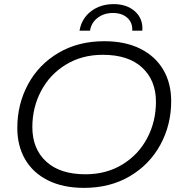

<svg xmlns="http://www.w3.org/2000/svg" viewBox="-20 -906 879 932"><path d="M64 -285Q64 -400 116 -496.5Q168 -593 264 -649.5Q360 -706 486 -706Q588 -706 661 -669.5Q734 -633 772.5 -567.5Q811 -502 811 -415Q811 -300 758.5 -203.5Q706 -107 610 -50.5Q514 6 388 6Q286 6 213 -30.5Q140 -67 102 -132.5Q64 -198 64 -285ZM737 -412Q737 -516 670 -578Q603 -640 479 -640Q378 -640 300 -592.5Q222 -545 179.5 -464.5Q137 -384 137 -289Q137 -184 204 -122Q271 -60 395 -60Q496 -60 574 -107.5Q652 -155 694.5 -235.5Q737 -316 737 -412ZM532 -886Q596 -886 635.5 -850.5Q675 -815 671 -757H622Q624 -796 598 -819.5Q572 -843 528 -843Q485 -843 454 -819.5Q423 -796 417 -757H366Q376 -816 421.5 -851Q467 -886 532 -886Z"/></svg>

Font: Montserrat Alternates
Style: Italic
Weight: 400
Italic angle: -11.3°
Designer: Julieta Ulanovsky
Foundry: Julieta Ulanovsky
Version: Version 7.200